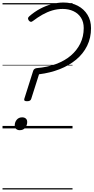

<svg xmlns="http://www.w3.org/2000/svg" viewBox="-20 -1020 743 1525"><path d="M194 -216Q181 -216 175.5 -220.5Q170 -225 173 -235L244 -459Q248 -469 255.5 -473.5Q263 -478 272 -479Q356 -486 425 -511.5Q494 -537 542.5 -578.5Q591 -620 618 -675Q645 -730 645 -797Q645 -845 623.5 -879Q602 -913 564 -931Q526 -949 478 -949Q435 -949 395 -937Q355 -925 317 -903.5Q279 -882 241 -853Q231 -845 223 -847Q215 -849 208 -858Q202 -868 202.5 -875Q203 -882 213 -891Q253 -926 298 -950Q343 -974 390.5 -987Q438 -1000 484 -1000Q549 -1000 598 -974Q647 -948 675 -902.5Q703 -857 703 -796Q703 -719 672 -656Q641 -593 585 -546.5Q529 -500 454 -470.5Q379 -441 290 -430L228 -235Q225 -225 217 -220.5Q209 -216 194 -216ZM137 14Q119 14 108 4Q97 -6 97 -23Q97 -50 113 -69Q129 -88 156 -88Q174 -88 185 -78.5Q196 -69 196 -51Q196 -25 180.5 -5.5Q165 14 137 14ZM0 475H556V485H0ZM0 -20H556V0H0ZM0 -505H556V-500H0ZM0 -995H556V-985H0Z"/></svg>

Font: Playwrite SK Guides
Style: Regular
Weight: 400
Designer: Veronika Burian, José Scaglione
Foundry: TypeTogether
Version: Version 1.003